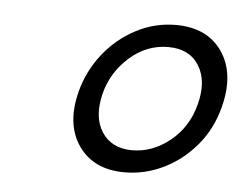

<svg xmlns="http://www.w3.org/2000/svg" viewBox="-33 -752 451 356"><g transform="rotate(5 192.5 -574.0)"><path d="M281.5 -714Q340 -714 367.8 -673.5Q395.5 -633 379.5 -570.5Q369 -529 343.2 -498.2Q317.5 -467.5 282.8 -450.5Q248 -433.5 210 -433.5Q152.5 -433.5 124.5 -473.5Q96.5 -513.5 112.5 -575.5Q122.5 -614 147.2 -645.5Q172 -677 207 -695.5Q242 -714 281.5 -714ZM271 -672Q231 -672 199.2 -644Q167.5 -616 157 -575.5Q146 -531 164.2 -503.2Q182.5 -475.5 220.5 -475.5Q258.5 -475.5 291 -501.8Q323.5 -528 334.5 -571Q346 -615 328.2 -643.5Q310.5 -672 271 -672Z"/></g></svg>

Font: Fraunces 144pt S050
Style: Bold Italic
Weight: 700
Italic angle: -16°
Version: Version 1.000; ttfautohint (v1.8.3)